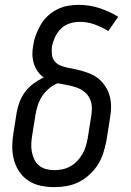

<svg xmlns="http://www.w3.org/2000/svg" viewBox="-20 -763 540 791"><path d="M204 8Q175 8 147 2Q119 -4 96.5 -19Q74 -34 59 -56.5Q44 -79 37 -106Q30 -133 30.5 -162Q31 -191 36 -219L49 -301Q53 -323 61.5 -345Q70 -367 84.5 -386Q99 -405 119 -419.5Q139 -434 160 -444Q146 -454 135.5 -468.5Q125 -483 119.5 -501Q114 -519 113.5 -538Q113 -557 117 -576Q120 -598 128 -619.5Q136 -641 148 -661.5Q160 -682 177.5 -698Q195 -714 216 -724.5Q237 -735 259.5 -739Q282 -743 304 -743Q349 -743 390 -729.5Q431 -716 467 -694L426 -635Q400 -651 370.5 -662Q341 -673 308 -673Q288 -673 267.5 -666.5Q247 -660 231.5 -645Q216 -630 207 -610.5Q198 -591 194 -571Q192 -554 194 -537.5Q196 -521 206.5 -509Q217 -497 232.5 -491.5Q248 -486 264 -483Q280 -480 296 -476.5Q312 -473 327.5 -468Q343 -463 357.5 -456.5Q372 -450 384 -440.5Q396 -431 406 -418.5Q416 -406 423 -391.5Q430 -377 433.5 -361.5Q437 -346 437.5 -329.5Q438 -313 436 -296Q434 -279 431 -262L418 -181Q413 -156 405 -131Q397 -106 382.5 -83.5Q368 -61 347.5 -42.5Q327 -24 303.5 -12.5Q280 -1 254.5 3.5Q229 8 204 8ZM204 -62Q220 -62 237 -65.5Q254 -69 269.5 -77.5Q285 -86 297.5 -99Q310 -112 319 -127.5Q328 -143 333 -159Q338 -175 341 -192L354 -273Q358 -294 358.5 -314.5Q359 -335 351.5 -353Q344 -371 329 -383.5Q314 -396 295.5 -402.5Q277 -409 257.5 -412.5Q238 -416 218 -420Q199 -413 182 -398.5Q165 -384 153.5 -366.5Q142 -349 135.5 -329Q129 -309 126 -289L113 -208Q110 -190 109 -172.5Q108 -155 111 -138.5Q114 -122 121 -107Q128 -92 140.5 -81.5Q153 -71 169.5 -66.5Q186 -62 204 -62Z"/></svg>

Font: Iosevka Curly Oblique
Style: Regular
Weight: 400
Italic angle: -9°
Monospace: yes
Designer: Belleve Invis
Foundry: Belleve Invis
Version: Version 11.1.0; ttfautohint (v1.8.3)